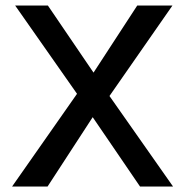

<svg xmlns="http://www.w3.org/2000/svg" viewBox="-20 -678 674 698"><path d="M260 -337 35 -658H154L320 -414L479 -658H607L378 -329L609 0H489L317 -252L153 0H24Z"/></svg>

Font: Ysabeau Semibold
Style: Regular
Weight: 600
Designer: Christian Thalmann (Catharsis Fonts)
Version: Version 0.003